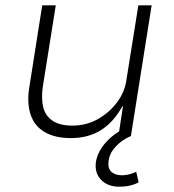

<svg xmlns="http://www.w3.org/2000/svg" viewBox="-20 -512 655 723"><path d="M247 8Q187 8 148.5 -14.5Q110 -37 95.5 -80Q81 -123 90 -181L139 -492H190L141 -184Q135 -142 142.5 -109.5Q150 -77 177 -58Q204 -39 253 -39Q305 -39 348.5 -63.5Q392 -88 421 -127Q450 -166 456 -211L501 -492H551L473 0H426L443 -112H441Q407 -51 359.5 -21.5Q312 8 247 8ZM429 191Q386 191 361 165.5Q336 140 341 99Q347 60 378 25Q409 -10 456 -32L474 0Q456 7 437.5 20.5Q419 34 405.5 52.5Q392 71 389 93Q385 123 400 135.5Q415 148 439 148Q451 148 464.5 145Q478 142 493 135L502 174Q492 181 472.5 186Q453 191 429 191Z"/></svg>

Font: Nunito Sans 7pt ExtraLight
Style: Italic
Weight: 250
Italic angle: -9°
Designer: Vernon Adams
Foundry: Vernon Adams
Version: Version 3.101;gftools[0.9.27]